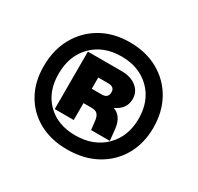

<svg xmlns="http://www.w3.org/2000/svg" viewBox="-109 -852 739 718"><g transform="rotate(30 261.0 -492.5)"><path d="M496.5 -492Q496.5 -423 466.2 -370.8Q436 -318.5 382 -289.2Q328 -260 257 -260Q188 -260 136 -288.2Q84 -316.5 55 -367.5Q26 -418.5 26 -486.5Q26 -557 56 -610.8Q86 -664.5 139 -694.8Q192 -725 261.5 -725Q331 -725 384 -695.5Q437 -666 466.8 -613.2Q496.5 -560.5 496.5 -492ZM257 -321Q335.5 -321 383.8 -368.8Q432 -416.5 432 -493Q432 -570 384.5 -616.8Q337 -663.5 260.5 -663.5Q184 -663.5 136.2 -616Q88.5 -568.5 88.5 -489.5Q88.5 -413 134.5 -367Q180.5 -321 257 -321ZM259.5 -441H224V-368H142V-616H288.5Q327.5 -616 351.8 -596.5Q376 -577 376 -545.5Q375.5 -502.5 331 -482Q367.5 -469.5 374.5 -420.5L380 -368H299L294 -410.5Q291.5 -425.5 284 -433.2Q276.5 -441 259.5 -441ZM267 -551.5H224V-503H267Q294.5 -503 294.5 -528.5Q294.5 -551.5 267 -551.5Z"/></g></svg>

Font: Overused Grotesk ExtraBold
Style: Regular
Weight: 800
Version: Version 0.004